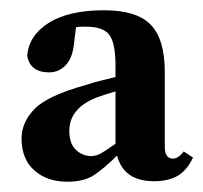

<svg xmlns="http://www.w3.org/2000/svg" viewBox="-20 -763 396 374"><path d="M280 -410Q221 -410 208 -460Q184 -436 164 -422.5Q144 -409 111 -409Q72 -409 47 -431Q22 -453 22 -493Q22 -525 47.5 -551Q73 -577 149 -598Q160 -602 175 -605.5Q190 -609 205 -613V-635Q205 -679 193 -695Q181 -711 148 -711Q144 -711 138.5 -711Q133 -711 128 -710L124 -677Q121 -649 107.5 -635.5Q94 -622 76 -622Q39 -622 33 -654Q36 -694 75 -718.5Q114 -743 183 -743Q246 -743 273.5 -715Q301 -687 301 -622V-477Q301 -454 317 -454Q327 -454 338 -468L356 -456Q344 -431 326 -420.5Q308 -410 280 -410ZM115 -508Q115 -483 128 -471Q141 -459 157 -459Q168 -459 178 -465Q188 -471 205 -483V-585Q195 -582 185.5 -579Q176 -576 168 -573Q115 -552 115 -508Z"/></svg>

Font: Source Serif 4
Style: Bold
Weight: 700
Designer: Frank Grießhammer
Foundry: Adobe
Version: Version 4.005;hotconv 1.1.0;makeotfexe 2.6.0